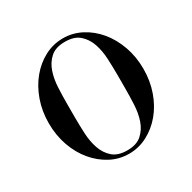

<svg xmlns="http://www.w3.org/2000/svg" viewBox="-161 -876 1051 1051"><g transform="rotate(-30 365.0 -350.5)"><path d="M206 -392V-308Q206 -260 208.5 -206.5Q211 -153 226 -109Q241 -65 273.5 -36Q306 -7 365 -7Q424 -7 456.5 -36Q489 -65 504 -109Q519 -153 521.5 -206.5Q524 -260 524 -308V-392Q524 -440 521.5 -493.5Q519 -547 504 -591Q489 -635 456.5 -664Q424 -693 365 -693Q306 -693 273.5 -664Q241 -635 226 -591Q211 -547 208.5 -493.5Q206 -440 206 -392ZM365 -715Q426 -715 480.5 -686.5Q535 -658 576 -608.5Q617 -559 640.5 -492.5Q664 -426 664 -350Q664 -274 640.5 -207.5Q617 -141 576 -92Q535 -43 480.5 -14.5Q426 14 365 14Q303 14 249 -14.5Q195 -43 154 -92Q113 -141 89.5 -207.5Q66 -274 66 -350Q66 -426 89.5 -492.5Q113 -559 154 -608.5Q195 -658 249 -686.5Q303 -715 365 -715Z"/></g></svg>

Font: EIisabethische
Style: Book
Weight: 400
Designer: Salychow
Version: Version 1.3